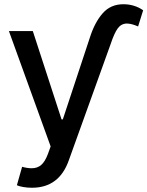

<svg xmlns="http://www.w3.org/2000/svg" viewBox="-20 -675 686 894"><path d="M58.6 187.5 83 101.6Q106.4 108.4 127.9 108.4Q153.8 108.4 171.6 93.3Q189.5 78.1 203.1 42L215.8 6.8L21.5 -530.3H132.8L266.6 -119.1H272.5L398.4 -500Q420.9 -570.8 458 -613Q495.1 -655.3 554.7 -655.3Q580.6 -655.3 604.2 -647.9Q627.9 -640.6 646.5 -627L623 -551.8Q592.3 -565.4 570.3 -565.4Q544.4 -564.9 528.3 -543Q512.2 -521 495.1 -469.7L300.8 70.3Q255.9 199.2 128.9 199.2Q107.4 199.2 88.1 195.8Q68.8 192.4 58.6 187.5Z"/></svg>

Font: Pretendard Std Medium
Style: Regular
Weight: 500
Designer: Base glyphs from Inter by Rasmus Andersson; Hangeul glyphs from Noto Sans CJK(Source Han Sans) by Jang Soo-young and Kan
Foundry: Kil Hyung-jin
Version: Version 1.309